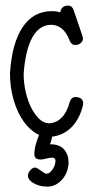

<svg xmlns="http://www.w3.org/2000/svg" viewBox="-20 -486 341 693"><path d="M197.8 -441.4C188.3 -444.3 178.2 -445.8 167.5 -445.8C122.6 -445.8 87.2 -426.4 61.5 -387.7C35.8 -349 20.7 -293.9 16.1 -222.7V-220.2C16.1 -190.3 19.7 -161.5 26.9 -134C34 -106.5 43.9 -82.3 56.4 -61.3C68.9 -40.3 83.7 -23.5 100.6 -11C117.5 1.5 135.7 7.8 155.3 7.8H163.6C192.2 5.2 216.6 -5.9 236.6 -25.4C256.6 -44.9 270.8 -71.5 279.3 -105C279.6 -106.6 279.9 -108.2 280 -109.6C280.2 -111.1 280.3 -112.5 280.3 -113.8C280.3 -120 278 -125.2 273.4 -129.4C268.9 -133.6 261.9 -135.7 252.4 -135.7C242 -135.7 235 -129.6 231.4 -117.2C225.3 -93.8 216.1 -75.6 203.9 -62.7C191.7 -49.9 177.1 -42.6 160.2 -41H156.2C143.9 -41.3 132.2 -46.7 121.3 -57.1C110.4 -67.5 100.8 -81.1 92.5 -97.7C84.2 -114.3 77.6 -133.1 72.8 -154.3C67.9 -175.5 65.4 -197.1 65.4 -219.2V-219.7C67.4 -247.7 71 -272.7 76.2 -294.7C81.4 -316.7 88.1 -335.2 96.4 -350.3C104.7 -365.5 114.6 -377 126 -384.8C137.4 -392.6 150.4 -396.5 165 -396.5C178.7 -396.5 191.2 -392 202.6 -383.1C214 -374.1 223.5 -359.9 231 -340.3C235.2 -329.3 241.9 -323.7 251 -323.7C259.8 -323.7 266.7 -326.1 271.7 -330.8C276.8 -335.5 279.3 -340.7 279.3 -346.2C279.3 -350.4 278.6 -354 277.3 -356.9L246.1 -448.7C242.2 -460.1 235.4 -465.8 225.6 -465.8C216.8 -465.8 210 -463.4 205.3 -458.5C200.6 -453.6 198.1 -447.9 197.8 -441.4ZM121.1 0.5C117.2 10.3 113.4 21.4 109.6 33.9C105.9 46.5 104 58.8 104 70.8C104 83.5 111.7 89.8 127 89.8C131.8 89.8 138.3 88.7 146.5 86.4C154.6 84.1 161.8 83 168 83C176.1 83 180.2 86.9 180.2 94.7C180.2 100.3 179.1 105.8 177 111.3C174.9 116.9 172.3 121.8 169.2 126.2C166.1 130.6 162.8 134.2 159.2 137C155.6 139.7 152.2 141.1 148.9 141.1C146 141.1 142.7 140 138.9 137.7C135.2 135.4 131.3 132.8 127.4 129.9C123.5 127 119.7 124.3 116 122.1C112.2 119.8 108.9 118.7 106 118.7C104 118.7 101.6 119.4 98.6 120.8C95.7 122.3 92.9 124.4 90.3 127.2C87.7 130 85.4 133.2 83.5 137C81.5 140.7 80.6 144.9 80.6 149.4C80.6 153 82.1 157 85.2 161.4C88.3 165.8 92.9 169.9 98.9 173.8C104.9 177.7 112.3 181 121.1 183.6C129.9 186.2 140 187.5 151.4 187.5C163.1 187.5 173.6 184.8 182.9 179.4C192.1 174.1 200.1 167.2 206.8 158.9C213.5 150.6 218.6 141.3 222.2 130.9C225.7 120.4 227.5 110.4 227.5 100.6C227.5 81.7 222.2 66 211.4 53.5C200.7 40.9 183.8 34.7 160.6 34.7C165.5 22 168 11.6 168 3.4C168 -3.4 166.3 -8.1 162.8 -10.5C159.4 -12.9 154.1 -14.2 147 -14.2C133 -14.2 124.3 -9.3 121.1 0.5Z"/></svg>

Font: Nathan
Style: Regular
Weight: 400
Designer: Peter Wiegel
Foundry: Peter Wiegel
Version: Version 1.001 2009